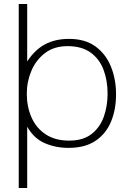

<svg xmlns="http://www.w3.org/2000/svg" viewBox="-20 -727 649 953"><path d="M73 206V-707H115V-422Q153 -480 203.5 -507Q254 -534 323 -534Q403 -534 454.5 -496Q506 -458 531 -395.5Q556 -333 556 -259Q556 -183 531 -123Q506 -63 454 -28Q402 7 320 7Q256 7 202 -16.5Q148 -40 115 -98V206ZM323 -29Q392 -29 434 -61.5Q476 -94 495 -147Q514 -200 514 -262Q514 -327 494 -380.5Q474 -434 430 -466Q386 -498 315 -498Q249 -498 204 -464Q159 -430 136 -376Q113 -322 113 -262Q113 -197 136.5 -144Q160 -91 207 -60Q254 -29 323 -29Z"/></svg>

Font: Onest Thin
Style: Regular
Weight: 250
Designer: Dmitri Voloshin, Andrey Kudryavtsev
Foundry: Dmitri Voloshin, Andrey Kudryavtsev
Version: Version 1.000;gftools[0.9.33]